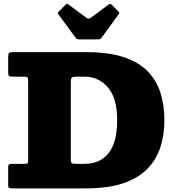

<svg xmlns="http://www.w3.org/2000/svg" viewBox="-20 -1037 960 1057"><path d="M25 -17V-115Q25 -127.5 29 -131.2Q33 -135 44.5 -135H116.5Q130 -135 132.5 -139.5Q135 -144 135 -158V-589.5Q135 -605.5 131 -610.2Q127 -615 111.5 -615H49.5Q33 -615 29 -619.2Q25 -623.5 25 -639V-723.5Q25 -740.5 30.2 -745.2Q35.5 -750 51.5 -750H455Q580 -750 663 -721.8Q746 -693.5 794.8 -642.5Q843.5 -591.5 864.2 -523.2Q885 -455 885 -375Q885 -295 863 -226.8Q841 -158.5 791.2 -107.5Q741.5 -56.5 658.8 -28.2Q576 0 455 0H49Q36.5 0 30.8 -2.2Q25 -4.5 25 -17ZM399 -135H445Q530.5 -135 577.8 -194.2Q625 -253.5 625 -375Q625 -496.5 574 -555.8Q523 -615 445 -615H399.5Q382 -615 376 -610Q370 -605 370 -587V-158Q370 -141.5 376 -138.2Q382 -135 399 -135ZM396.5 -828.5 300.5 -959.5Q295 -965 304.5 -974.5L341.5 -1011.5Q347 -1017 349 -1016.8Q351 -1016.5 357.5 -1012L455 -939.5Q468 -930 480 -939L578.5 -1012.5Q587 -1019 596.5 -1009.5L631 -974.5Q636.5 -969 636.8 -966.5Q637 -964 632.5 -957.5L538.5 -828.5Q534.5 -822.5 528.8 -821.2Q523 -820 512 -820H419.5Q402.5 -820 396.5 -828.5Z"/></svg>

Font: Besley* Fatface
Style: Regular
Weight: 900
Designer: Owen Earl
Foundry: indestructible type*
Version: Version 3.000; ttfautohint (v1.8.3)